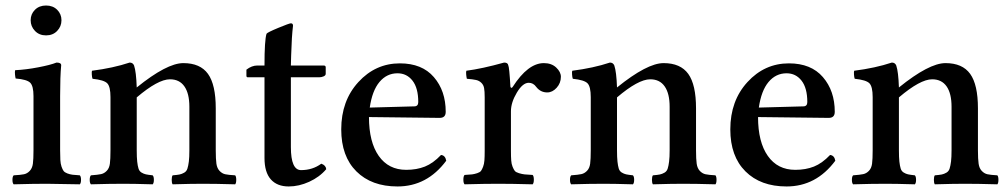

<svg xmlns="http://www.w3.org/2000/svg" viewBox="-20 -670 3673 700"><path d="M199.2 -319.8V-122.1Q199.2 -100.6 200 -86.9Q200.7 -73.2 204.3 -62.5Q208 -51.8 211.9 -46.6Q215.8 -41.5 225.3 -37.8Q234.9 -34.2 244.1 -33Q253.4 -31.7 271 -30.8Q275.4 -26.4 275.4 -14.4Q275.4 -2.4 271 2Q252 1.5 211.2 1Q170.4 0.5 149.9 0Q102.1 0 29.8 2Q25.4 -2.4 25.4 -14.4Q25.4 -26.4 29.8 -30.8Q55.7 -32.2 67.4 -34.7Q79.1 -37.1 88.4 -46.9Q97.7 -56.6 99.9 -73.2Q102.1 -89.8 102.1 -122.1V-319.8Q102.1 -356.4 90.1 -368.4Q78.1 -380.4 37.1 -383.8Q35.6 -388.7 34.7 -398.4Q33.7 -408.2 35.2 -414.1Q75.2 -416 119.6 -424.6Q164.1 -433.1 186 -441.9Q203.1 -441.9 203.1 -432.1Q199.2 -391.1 199.2 -319.8ZM107.4 -557.4Q91.8 -573.7 91.8 -596.2Q91.8 -618.7 107.4 -634.3Q123 -649.9 147.9 -649.9Q172.9 -649.9 188.5 -634.3Q204.1 -618.7 204.1 -596.2Q204.1 -573.7 188.5 -557.4Q172.9 -541 147.9 -541Q123 -541 107.4 -557.4Z M766.6 -274.9V-122.1Q766.6 -89.8 769 -73Q771.5 -56.2 780.8 -46.6Q790 -37.1 801.3 -34.7Q812.5 -32.2 837.4 -30.8Q841.3 -26.4 841.3 -14.4Q841.3 -2.4 837.4 2Q767.1 0 718.8 0Q677.7 0 609.4 2Q606 -2.4 606 -14.4Q606 -26.4 609.4 -30.8Q626.5 -32.2 634.8 -33.9Q643.1 -35.6 651.6 -40.5Q660.2 -45.4 663.3 -55.4Q666.5 -65.4 668.5 -81.1Q670.4 -96.7 670.4 -122.1V-280.8Q670.4 -329.1 652.3 -355Q634.3 -380.9 599.6 -380.9Q556.2 -380.9 478.5 -314.9V-122.1Q478.5 -96.2 480.2 -80.8Q481.9 -65.4 484.9 -55.7Q487.8 -45.9 495.8 -41Q503.9 -36.1 511.7 -34.4Q519.5 -32.7 536.6 -30.8Q541 -26.4 541 -14.4Q541 -2.4 536.6 2Q468.3 0 430.7 0Q379.9 0 311.5 2Q307.1 -2.4 307.1 -14.4Q307.1 -26.4 311.5 -30.8Q337.4 -32.7 348.6 -35.2Q359.9 -37.6 369.1 -47.1Q378.4 -56.6 380.6 -73.2Q382.8 -89.8 382.8 -122.1V-315.9Q382.8 -354 371.1 -366.2Q359.4 -378.4 317.4 -382.8Q315.4 -387.7 314.7 -398.2Q314 -408.7 315.4 -412.1Q392.6 -421.9 452.6 -441.9Q464.4 -441.9 468.8 -431.2Q476.6 -408.2 478.5 -351.1Q588.4 -439.9 648.4 -439.9Q710 -439.9 738.3 -400.6Q766.6 -361.3 766.6 -274.9Z M918.5 -431.2H944.3Q944.3 -523.9 951.7 -546.9Q954.6 -551.8 994.6 -568.4Q1034.7 -585 1040.5 -585Q1048.3 -585 1048.3 -576.2Q1043.5 -538.1 1041.5 -467.8L1040.5 -431.2H1159.7Q1167.5 -431.2 1167.5 -424.8V-400.9Q1167.5 -395 1159.9 -391.6Q1152.3 -388.2 1143.6 -388.2H1040.5V-133.8Q1040.5 -49.8 1077.6 -49.8Q1119.6 -49.8 1151.4 -73.2Q1168 -67.4 1169.4 -53.2Q1145 -24.4 1107.4 -7.3Q1069.8 9.8 1032.7 9.8Q990.2 9.8 967.3 -16.1Q944.3 -42 944.3 -94.2V-388.2H883.3Q878.4 -388.2 878.4 -394V-416Q897.9 -431.2 918.5 -431.2Z M1328.1 -277.8 1490.2 -282.2Q1504.9 -282.2 1504.9 -297.9Q1504.9 -349.1 1483.9 -376Q1462.9 -402.8 1429.2 -402.8Q1390.1 -402.8 1363.5 -371.1Q1336.9 -339.4 1328.1 -277.8ZM1587.9 -105Q1603.5 -103.5 1606.9 -84Q1537.1 9.8 1429.2 9.8Q1334.5 9.8 1279.3 -45.2Q1224.1 -100.1 1224.1 -198.2Q1224.1 -302.7 1286.6 -370.8Q1349.1 -439 1438 -439Q1518.6 -439 1561.8 -388.9Q1605 -338.9 1605 -262.2Q1605 -240.2 1583 -240.2L1325.2 -243.2Q1325.2 -152.3 1360.8 -101.6Q1396.5 -50.8 1460.9 -50.8Q1499 -50.8 1529.1 -62.7Q1559.1 -74.7 1587.9 -105Z M1842.8 -264.2V-120.1Q1842.8 -98.6 1843.8 -85.2Q1844.7 -71.8 1848.9 -61.8Q1853 -51.8 1856.9 -46.9Q1860.8 -42 1872.1 -38.6Q1883.3 -35.2 1892.6 -34.2Q1901.9 -33.2 1921.9 -32.2Q1926.3 -27.8 1926.3 -15.1Q1926.3 -2.4 1921.9 2Q1845.7 0 1795.9 0Q1748 0 1673.8 2Q1669.4 -2.4 1669.4 -15.1Q1669.4 -27.8 1673.8 -32.2Q1692.4 -33.2 1700.9 -34.2Q1709.5 -35.2 1719.7 -38.6Q1730 -42 1733.6 -46.9Q1737.3 -51.8 1741.2 -61.8Q1745.1 -71.8 1746.1 -85.2Q1747.1 -98.6 1747.1 -120.1V-314.9Q1747.1 -337.4 1744.9 -349.1Q1742.7 -360.8 1734.6 -368.4Q1726.6 -376 1715.6 -378.4Q1704.6 -380.9 1682.1 -382.8Q1680.7 -387.7 1679.7 -397.5Q1678.7 -407.2 1680.2 -412.1Q1737.3 -419.4 1817.9 -441.9Q1831.5 -441.9 1833 -432.1Q1836.9 -425.3 1840.8 -355Q1840.8 -351.6 1843.5 -350.1Q1846.2 -348.6 1849.1 -353Q1904.8 -439.9 1962.9 -439.9Q1990.7 -439.9 2007.8 -423.8Q2024.9 -407.7 2024.9 -390.1Q2024.9 -367.2 2009.5 -350.1Q1994.1 -333 1975.1 -333Q1950.7 -333 1935.1 -353Q1924.3 -368.2 1907.7 -368.2Q1885.7 -368.2 1864.3 -332.3Q1842.8 -296.4 1842.8 -264.2Z M2517.6 -274.9V-122.1Q2517.6 -89.8 2520 -73Q2522.5 -56.2 2531.7 -46.6Q2541 -37.1 2552.2 -34.7Q2563.5 -32.2 2588.4 -30.8Q2592.3 -26.4 2592.3 -14.4Q2592.3 -2.4 2588.4 2Q2518.1 0 2469.7 0Q2428.7 0 2360.4 2Q2356.9 -2.4 2356.9 -14.4Q2356.9 -26.4 2360.4 -30.8Q2377.4 -32.2 2385.7 -33.9Q2394 -35.6 2402.6 -40.5Q2411.1 -45.4 2414.3 -55.4Q2417.5 -65.4 2419.4 -81.1Q2421.4 -96.7 2421.4 -122.1V-280.8Q2421.4 -329.1 2403.3 -355Q2385.3 -380.9 2350.6 -380.9Q2307.1 -380.9 2229.5 -314.9V-122.1Q2229.5 -96.2 2231.2 -80.8Q2232.9 -65.4 2235.8 -55.7Q2238.8 -45.9 2246.8 -41Q2254.9 -36.1 2262.7 -34.4Q2270.5 -32.7 2287.6 -30.8Q2292 -26.4 2292 -14.4Q2292 -2.4 2287.6 2Q2219.2 0 2181.6 0Q2130.9 0 2062.5 2Q2058.1 -2.4 2058.1 -14.4Q2058.1 -26.4 2062.5 -30.8Q2088.4 -32.7 2099.6 -35.2Q2110.8 -37.6 2120.1 -47.1Q2129.4 -56.6 2131.6 -73.2Q2133.8 -89.8 2133.8 -122.1V-315.9Q2133.8 -354 2122.1 -366.2Q2110.4 -378.4 2068.4 -382.8Q2066.4 -387.7 2065.7 -398.2Q2064.9 -408.7 2066.4 -412.1Q2143.6 -421.9 2203.6 -441.9Q2215.3 -441.9 2219.7 -431.2Q2227.5 -408.2 2229.5 -351.1Q2339.4 -439.9 2399.4 -439.9Q2460.9 -439.9 2489.3 -400.6Q2517.6 -361.3 2517.6 -274.9Z M2746.6 -277.8 2908.7 -282.2Q2923.3 -282.2 2923.3 -297.9Q2923.3 -349.1 2902.3 -376Q2881.3 -402.8 2847.7 -402.8Q2808.6 -402.8 2782 -371.1Q2755.4 -339.4 2746.6 -277.8ZM3006.3 -105Q3022 -103.5 3025.4 -84Q2955.6 9.8 2847.7 9.8Q2752.9 9.8 2697.8 -45.2Q2642.6 -100.1 2642.6 -198.2Q2642.6 -302.7 2705.1 -370.8Q2767.6 -439 2856.4 -439Q2937 -439 2980.2 -388.9Q3023.4 -338.9 3023.4 -262.2Q3023.4 -240.2 3001.5 -240.2L2743.7 -243.2Q2743.7 -152.3 2779.3 -101.6Q2814.9 -50.8 2879.4 -50.8Q2917.5 -50.8 2947.5 -62.7Q2977.5 -74.7 3006.3 -105Z M3545.4 -274.9V-122.1Q3545.4 -89.8 3547.9 -73Q3550.3 -56.2 3559.6 -46.6Q3568.8 -37.1 3580.1 -34.7Q3591.3 -32.2 3616.2 -30.8Q3620.1 -26.4 3620.1 -14.4Q3620.1 -2.4 3616.2 2Q3545.9 0 3497.6 0Q3456.5 0 3388.2 2Q3384.8 -2.4 3384.8 -14.4Q3384.8 -26.4 3388.2 -30.8Q3405.3 -32.2 3413.6 -33.9Q3421.9 -35.6 3430.4 -40.5Q3439 -45.4 3442.1 -55.4Q3445.3 -65.4 3447.3 -81.1Q3449.2 -96.7 3449.2 -122.1V-280.8Q3449.2 -329.1 3431.2 -355Q3413.1 -380.9 3378.4 -380.9Q3335 -380.9 3257.3 -314.9V-122.1Q3257.3 -96.2 3259 -80.8Q3260.7 -65.4 3263.7 -55.7Q3266.6 -45.9 3274.7 -41Q3282.7 -36.1 3290.5 -34.4Q3298.3 -32.7 3315.4 -30.8Q3319.8 -26.4 3319.8 -14.4Q3319.8 -2.4 3315.4 2Q3247.1 0 3209.5 0Q3158.7 0 3090.3 2Q3085.9 -2.4 3085.9 -14.4Q3085.9 -26.4 3090.3 -30.8Q3116.2 -32.7 3127.4 -35.2Q3138.7 -37.6 3147.9 -47.1Q3157.2 -56.6 3159.4 -73.2Q3161.6 -89.8 3161.6 -122.1V-315.9Q3161.6 -354 3149.9 -366.2Q3138.2 -378.4 3096.2 -382.8Q3094.2 -387.7 3093.5 -398.2Q3092.8 -408.7 3094.2 -412.1Q3171.4 -421.9 3231.4 -441.9Q3243.2 -441.9 3247.6 -431.2Q3255.4 -408.2 3257.3 -351.1Q3367.2 -439.9 3427.2 -439.9Q3488.8 -439.9 3517.1 -400.6Q3545.4 -361.3 3545.4 -274.9Z"/></svg>

Font: Common Serif Medium
Style: Regular
Weight: 500
Designer: Philipp H. Poll, Khaled Hosny
Foundry: Stefan Peev, Context Ltd.
Version: Version 1.026